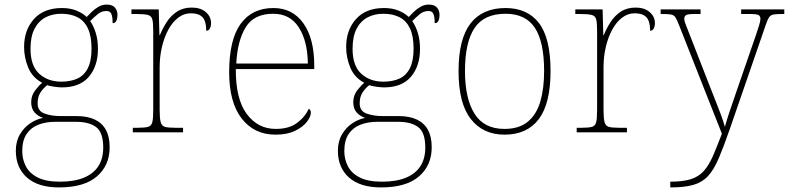

<svg xmlns="http://www.w3.org/2000/svg" viewBox="-20 -577 3439 837"><path d="M237 240Q146 240 97.5 197Q49 154 49 80Q49 39 67 8.5Q85 -22 112.5 -40Q140 -58 168 -63Q146 -70 131 -86.5Q116 -103 116 -132Q116 -161 134 -184Q152 -207 164 -216Q121 -239 103 -282.5Q85 -326 85 -372Q85 -446 128 -494Q171 -542 250 -542Q286 -542 313 -531Q340 -520 358 -503Q367 -513 380 -525.5Q393 -538 409.5 -547.5Q426 -557 445 -557Q470 -557 481 -544Q492 -531 492 -513Q492 -496 487 -486Q482 -476 471 -476Q471 -505 465 -517Q459 -529 445 -529Q423 -529 407.5 -516.5Q392 -504 373 -485Q387 -466 397 -435Q407 -404 407 -364Q407 -289 367.5 -242.5Q328 -196 250 -196Q238 -196 216 -199Q194 -202 186 -206Q169 -193 156.5 -174Q144 -155 144 -126Q144 -93 174 -82Q204 -71 244 -71H313Q361 -71 393 -56Q425 -41 441.5 -11Q458 19 458 65Q458 144 402.5 192Q347 240 237 240ZM241 215Q304 215 346 197.5Q388 180 409 147Q430 114 430 66Q430 1 399.5 -22.5Q369 -46 311 -46H220Q180 -46 147.5 -33.5Q115 -21 96 7Q77 35 77 82Q77 117 92.5 147.5Q108 178 144 196.5Q180 215 241 215ZM247 -221Q288 -221 317.5 -234.5Q347 -248 363 -280Q379 -312 379 -365Q379 -419 363.5 -452.5Q348 -486 318.5 -501.5Q289 -517 247 -517Q208 -517 178 -501Q148 -485 130.5 -451.5Q113 -418 113 -364Q113 -290 151 -255.5Q189 -221 247 -221Z M559 0V-20H581Q611 -20 625.5 -24Q640 -28 644 -44.5Q648 -61 648 -98V-442Q648 -477 644 -492.5Q640 -508 624 -512Q608 -516 571 -516H553V-536H672L675 -424H677Q689 -453 706.5 -480.5Q724 -508 751 -526Q778 -544 816 -544Q854 -544 877 -524.5Q900 -505 900 -476Q900 -463 895 -453Q890 -443 879 -443Q879 -472 871.5 -488.5Q864 -505 849 -512Q834 -519 811 -519Q782 -519 757 -500Q732 -481 714 -448Q696 -415 686 -372.5Q676 -330 676 -284V-98Q676 -61 680.5 -44.5Q685 -28 699 -24Q713 -20 743 -20H778V0Z M1181 10Q1088 10 1033.5 -60.5Q979 -131 979 -262Q979 -404 1029 -473Q1079 -542 1172 -542Q1255 -542 1302.5 -475.5Q1350 -409 1350 -290V-276H1008Q1007 -146 1055.5 -80.5Q1104 -15 1182 -15Q1239 -15 1274 -40.5Q1309 -66 1326 -103Q1331 -100 1333 -96Q1335 -92 1335 -85Q1335 -68 1317.5 -45.5Q1300 -23 1266 -6.5Q1232 10 1181 10ZM1322 -300Q1321 -397 1283 -457Q1245 -517 1171 -517Q1087 -517 1051 -458Q1015 -399 1010 -300Z M1641 240Q1550 240 1501.5 197Q1453 154 1453 80Q1453 39 1471 8.5Q1489 -22 1516.5 -40Q1544 -58 1572 -63Q1550 -70 1535 -86.5Q1520 -103 1520 -132Q1520 -161 1538 -184Q1556 -207 1568 -216Q1525 -239 1507 -282.5Q1489 -326 1489 -372Q1489 -446 1532 -494Q1575 -542 1654 -542Q1690 -542 1717 -531Q1744 -520 1762 -503Q1771 -513 1784 -525.5Q1797 -538 1813.5 -547.5Q1830 -557 1849 -557Q1874 -557 1885 -544Q1896 -531 1896 -513Q1896 -496 1891 -486Q1886 -476 1875 -476Q1875 -505 1869 -517Q1863 -529 1849 -529Q1827 -529 1811.5 -516.5Q1796 -504 1777 -485Q1791 -466 1801 -435Q1811 -404 1811 -364Q1811 -289 1771.5 -242.5Q1732 -196 1654 -196Q1642 -196 1620 -199Q1598 -202 1590 -206Q1573 -193 1560.5 -174Q1548 -155 1548 -126Q1548 -93 1578 -82Q1608 -71 1648 -71H1717Q1765 -71 1797 -56Q1829 -41 1845.5 -11Q1862 19 1862 65Q1862 144 1806.5 192Q1751 240 1641 240ZM1645 215Q1708 215 1750 197.5Q1792 180 1813 147Q1834 114 1834 66Q1834 1 1803.5 -22.5Q1773 -46 1715 -46H1624Q1584 -46 1551.5 -33.5Q1519 -21 1500 7Q1481 35 1481 82Q1481 117 1496.5 147.5Q1512 178 1548 196.5Q1584 215 1645 215ZM1651 -221Q1692 -221 1721.5 -234.5Q1751 -248 1767 -280Q1783 -312 1783 -365Q1783 -419 1767.5 -452.5Q1752 -486 1722.5 -501.5Q1693 -517 1651 -517Q1612 -517 1582 -501Q1552 -485 1534.5 -451.5Q1517 -418 1517 -364Q1517 -290 1555 -255.5Q1593 -221 1651 -221Z M2179 10Q2086 10 2032.5 -58Q1979 -126 1979 -267Q1979 -407 2031 -474.5Q2083 -542 2184 -542Q2279 -542 2329.5 -476.5Q2380 -411 2380 -267Q2380 -126 2329 -58Q2278 10 2179 10ZM2179 -15Q2243 -15 2281 -46.5Q2319 -78 2335.5 -134.5Q2352 -191 2352 -267Q2352 -395 2311.5 -456Q2271 -517 2184 -517Q2090 -517 2048.5 -454.5Q2007 -392 2007 -267Q2007 -148 2048.5 -81.5Q2090 -15 2179 -15Z M2494 0V-20H2516Q2546 -20 2560.5 -24Q2575 -28 2579 -44.5Q2583 -61 2583 -98V-442Q2583 -477 2579 -492.5Q2575 -508 2559 -512Q2543 -516 2506 -516H2488V-536H2607L2610 -424H2612Q2624 -453 2641.5 -480.5Q2659 -508 2686 -526Q2713 -544 2751 -544Q2789 -544 2812 -524.5Q2835 -505 2835 -476Q2835 -463 2830 -453Q2825 -443 2814 -443Q2814 -472 2806.5 -488.5Q2799 -505 2784 -512Q2769 -519 2746 -519Q2717 -519 2692 -500Q2667 -481 2649 -448Q2631 -415 2621 -372.5Q2611 -330 2611 -284V-98Q2611 -61 2615.5 -44.5Q2620 -28 2634 -24Q2648 -20 2678 -20H2713V0Z M2902 215Q2958 215 2992 204Q3026 193 3048 168.5Q3070 144 3087.5 104Q3105 64 3127 6L2940 -468Q2931 -492 2924 -502Q2917 -512 2904 -514Q2891 -516 2863 -516H2860V-536H3034V-516H3009Q2978 -516 2970.5 -511Q2963 -506 2963 -495Q2963 -485 2970.5 -467Q2978 -449 2994 -407L3070 -212Q3082 -181 3096 -146Q3110 -111 3122 -79Q3134 -47 3140 -24Q3149 -56 3160.5 -90.5Q3172 -125 3188 -171L3275 -423Q3283 -447 3289 -466Q3295 -485 3295 -495Q3295 -506 3287.5 -511Q3280 -516 3249 -516H3211V-536H3399V-516H3395Q3367 -516 3353.5 -514Q3340 -512 3333 -502Q3326 -492 3318 -468L3162 -16Q3135 62 3113.5 112.5Q3092 163 3066.5 190.5Q3041 218 3002.5 229Q2964 240 2903 240H2902Z"/></svg>

Font: Noto Serif Ethiopic Thin
Style: Regular
Weight: 250
Version: Version 2.102